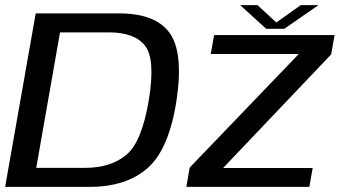

<svg xmlns="http://www.w3.org/2000/svg" viewBox="-23 -727 1333 747"><path d="M-3 0H326Q468.5 0 551.8 -73.5Q635 -147 664 -338Q691.5 -523 636.8 -599Q582 -675 439.5 -675H116ZM118 -74 210.5 -601H401.5Q501 -601 541.5 -548.8Q582 -496.5 556 -338Q529 -175 468.5 -124.5Q408 -74 308.5 -74ZM702 0H1180.5L1193.5 -73.5H846L846.5 -75L1265.5 -515.5L1278.5 -590.5H810L797 -517H1139.5L1139 -516.5L715 -75ZM1012.5 -615H1083L1216 -707H1147L1052 -639.5L979 -707H911.5Z"/></svg>

Font: Anybody SemiExpanded
Style: Italic
Weight: 400
Width: 6
Italic angle: -10°
Version: Version 1.113;gftools[0.9.25]